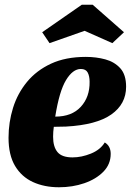

<svg xmlns="http://www.w3.org/2000/svg" viewBox="-20 -770 552 810"><path d="M229 20Q167 20 119 -2Q71 -24 43.5 -70Q16 -116 16 -189Q16 -254 35 -315Q54 -376 94 -424.5Q134 -473 195.5 -501.5Q257 -530 342 -530Q386 -530 424.5 -519.5Q463 -509 487.5 -482Q512 -455 512 -404Q512 -331 449.5 -287Q387 -243 258 -236Q246 -236 233 -235.5Q220 -235 207 -235Q204 -214 204 -193Q204 -151 222.5 -128.5Q241 -106 286 -106Q324 -106 363.5 -122Q403 -138 422 -169Q447 -154 447 -121Q447 -77 416 -45.5Q385 -14 335.5 3Q286 20 229 20ZM213 -278Q283 -278 321 -319.5Q359 -361 358 -425Q358 -449 350 -464Q342 -479 321 -479Q287 -479 258.5 -432Q230 -385 213 -278ZM189 -588 158 -634 325 -750H371L503 -634L454 -588L337 -640Z"/></svg>

Font: Sansita Swashed ExtraBold
Style: Regular
Weight: 800
Designer: Pablo Cosgaya
Foundry: Omnibus-Type
Version: Version 1.003; ttfautohint (v1.8.3)